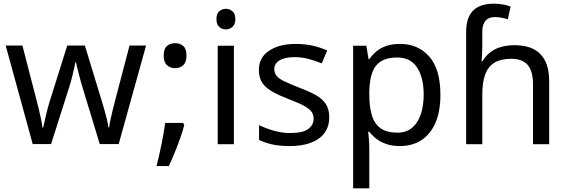

<svg xmlns="http://www.w3.org/2000/svg" viewBox="-20 -785 3089 1045"><path d="M431 -303Q425 -324 419 -344.5Q413 -365 408.5 -383.5Q404 -402 400 -418Q396 -434 394 -445H390Q388 -434 384.5 -418Q381 -402 376.5 -383Q372 -364 366.5 -343.5Q361 -323 354 -302L258 -1H158L11 -537H102L176 -251Q184 -222 191 -192.5Q198 -163 203.5 -136.5Q209 -110 211 -91H215Q218 -103 222 -121Q226 -139 230.5 -159Q235 -179 240.5 -199Q246 -219 251 -235L346 -537H442L534 -235Q541 -212 548.5 -186Q556 -160 562 -135.5Q568 -111 570 -92H574Q576 -109 581.5 -134.5Q587 -160 594.5 -190.5Q602 -221 610 -251L685 -537H775L626 -1H523Z M976 -116 983 -105Q974 -70 960.5 -32Q947 6 931.5 44Q916 82 899 119H832Q847 60 859.5 -2Q872 -64 879 -116ZM933 -414Q907 -414 889 -430Q871 -446 871 -482Q871 -520 889 -535Q907 -550 933 -550Q959 -550 977 -535Q995 -520 995 -482Q995 -446 977 -430Q959 -414 933 -414Z M1253 -536V0H1165V-536ZM1210 -737Q1230 -737 1245.5 -723.5Q1261 -710 1261 -681Q1261 -653 1245.5 -639Q1230 -625 1210 -625Q1188 -625 1173 -639Q1158 -653 1158 -681Q1158 -710 1173 -723.5Q1188 -737 1210 -737Z M1772 -148Q1772 -96 1746 -61Q1720 -26 1672 -8Q1624 10 1558 10Q1502 10 1461.5 1Q1421 -8 1390 -24V-104Q1422 -88 1467.5 -74.5Q1513 -61 1560 -61Q1627 -61 1657 -82.5Q1687 -104 1687 -140Q1687 -160 1676 -176Q1665 -192 1636.5 -208Q1608 -224 1555 -244Q1503 -264 1466 -284Q1429 -304 1409 -332Q1389 -360 1389 -404Q1389 -472 1444.5 -509Q1500 -546 1590 -546Q1639 -546 1681.5 -536.5Q1724 -527 1761 -510L1731 -440Q1697 -454 1660 -464Q1623 -474 1584 -474Q1530 -474 1501.5 -456.5Q1473 -439 1473 -409Q1473 -387 1486 -371.5Q1499 -356 1529.5 -341.5Q1560 -327 1611 -307Q1662 -288 1698 -268Q1734 -248 1753 -219.5Q1772 -191 1772 -148Z M2157 -546Q2256 -546 2316.5 -477Q2377 -408 2377 -269Q2377 -178 2349.5 -115.5Q2322 -53 2272.5 -21.5Q2223 10 2156 10Q2115 10 2083 -1Q2051 -12 2028.5 -29.5Q2006 -47 1990 -68H1984Q1986 -51 1988 -25Q1990 1 1990 20V240H1902V-536H1974L1986 -463H1990Q2006 -486 2028.5 -505Q2051 -524 2082.5 -535Q2114 -546 2157 -546ZM2141 -472Q2087 -472 2054 -451.5Q2021 -431 2006 -390Q1991 -349 1990 -286V-269Q1990 -203 2004 -157Q2018 -111 2051.5 -87Q2085 -63 2143 -63Q2192 -63 2223.5 -90Q2255 -117 2270.5 -163.5Q2286 -210 2286 -270Q2286 -362 2250.5 -417Q2215 -472 2141 -472Z M2517 -611Q2517 -665 2534.5 -699Q2552 -733 2585.5 -749Q2619 -765 2665 -765Q2694 -765 2718.5 -760.5Q2743 -756 2759 -749L2744 -680Q2728 -685 2710.5 -688.5Q2693 -692 2673 -692Q2639 -692 2622 -671.5Q2605 -651 2605 -613V-535Q2605 -513 2603.5 -488Q2602 -463 2601 -452H2606Q2625 -483 2650.5 -502Q2676 -521 2709 -530Q2742 -539 2782 -539Q2842 -539 2883.5 -518Q2925 -497 2947 -453.5Q2969 -410 2969 -343V0H2881V-326Q2881 -398 2852 -431.5Q2823 -465 2763 -465Q2705 -465 2670.5 -443.5Q2636 -422 2620.5 -379Q2605 -336 2605 -271V0H2517Z"/></svg>

Font: hexutamil05
Style: Book
Weight: 400
Designer: Jelle Bosma - Monotype Design Team
Foundry: Monotype Imaging Inc.
Version: Version 2.003